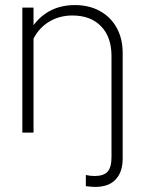

<svg xmlns="http://www.w3.org/2000/svg" viewBox="-20 -522 569 756"><path d="M354 214Q344 214 336 213Q328 212 318 211V167Q334 171 353 171Q388 171 403.5 154Q419 137 419 97V-302Q419 -376 378 -418.5Q337 -461 265 -461Q215 -461 175 -437.5Q135 -414 112 -370V0H68V-492H112V-423Q172 -502 275 -502Q331 -502 373.5 -478.5Q416 -455 439.5 -412.5Q463 -370 463 -314V103Q463 155 435.5 184.5Q408 214 354 214Z"/></svg>

Font: Red Hat Display
Style: Regular
Weight: 300
Designer: Pentagram, MCKL
Foundry: Pentagram, MCKL
Version: Version 1.023